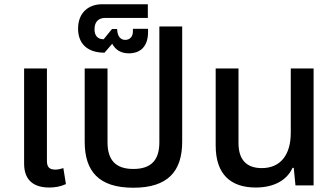

<svg xmlns="http://www.w3.org/2000/svg" viewBox="-20 -869 1576 900"><path d="M211 10C237 10 263 6 289 -6L277 -81C265 -77 251 -74 240 -74C211 -74 200 -86 200 -115V-548H93V-102C93 -18 145 10 211 10Z M605 11C767 11 834 -66 834 -205V-745H727V-202C727 -119 689 -77 605 -77C522 -77 484 -119 484 -202V-548H377V-205C377 -66 443 11 605 11Z M584 -619C638 -619 674 -651 674 -719V-734H603V-721C603 -698 589 -682 567 -682C544 -682 530 -700 529 -733H505L466 -685C435 -685 423 -705 423 -732C423 -769 444 -785 473 -785H673V-849H457C398 -849 346 -812 346 -735C346 -661 393 -622 470 -622L506 -664C522 -634 548 -619 584 -619Z M1179 10C1269 10 1327 -28 1351 -82H1357L1365 0H1450V-548H1343V-247C1343 -142 1294 -81 1207 -81C1136 -81 1098 -120 1098 -198V-548H991V-187C991 -53 1060 10 1179 10Z"/></svg>

Font: Noto Sans Thai Medium
Style: Regular
Weight: 500
Designer: Monotype Design Team
Foundry: Monotype Imaging Inc.
Version: Version 1.901